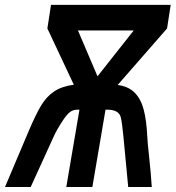

<svg xmlns="http://www.w3.org/2000/svg" viewBox="-63 -746 701 766"><path d="M231.5 -408 126 -632.5 140.5 -726.5H618L603.5 -632.5L406.5 -407Q449 -401.5 474 -376.5Q499 -351.5 510.2 -309Q521.5 -266.5 524.5 -202.5Q525.5 -178.5 531 -130Q539.5 -50.5 542.5 0H448.5L429.5 -200Q424 -257.5 419 -277.5Q411.5 -308.5 364.5 -308.5H358L305.5 0H201.5L254 -308.5H246.5Q226 -308.5 212.8 -296.2Q199.5 -284 186 -262.5Q162.5 -227 150 -198.5L59.5 0H-43L51 -222Q79.5 -289 100.5 -324.2Q121.5 -359.5 152 -380.5Q182.5 -401.5 231.5 -408ZM470.5 -624.5H248L326 -441.5Z"/></svg>

Font: JuliaMono BoldItalic
Style: Regular
Weight: 700
Italic angle: -9°
Monospace: yes
Designer: cormullion
Foundry: corm
Version: Version 0.049; ttfautohint (v1.8.4)